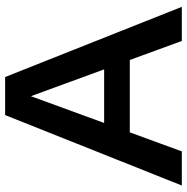

<svg xmlns="http://www.w3.org/2000/svg" viewBox="-10 -734 743 764"><g transform="rotate(-90 362.0 -351.5)"><path d="M6.3 0 286.6 -703.1H438L717.3 0H581.5L361.8 -600.6L142.1 0ZM173.3 -207V-309.1H549.3V-207Z"/></g></svg>

Font: Schibsted Grotesk SemiBold
Style: Regular
Weight: 600
Designer: Bakken & Baeck AS, Henrik Kongsvoll
Foundry: Schibsted ASA
Version: Version 1.100;gftools[0.9.25]